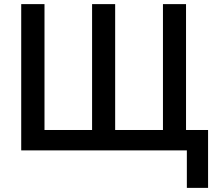

<svg xmlns="http://www.w3.org/2000/svg" viewBox="-20 -730 1049 932"><path d="M887 0H83V-710H196V-99H427V-710H539V-99H771V-710H883V-99H990V182H887Z"/></svg>

Font: IngvarSans
Style: Regular
Weight: 600
Version: Version 3.000